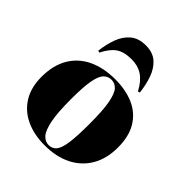

<svg xmlns="http://www.w3.org/2000/svg" viewBox="-218 -935 1090 1090"><g transform="rotate(45 326.5 -390.0)"><path d="M319 14Q232 14 167.5 -16.5Q103 -47 67 -105.5Q31 -164 31 -248Q31 -342 69 -406Q107 -470 176 -502.5Q245 -535 338 -535Q423 -535 487 -506.5Q551 -478 586.5 -419.5Q622 -361 622 -272Q622 -183 585 -119Q548 -55 480 -20.5Q412 14 319 14ZM334 -3Q363 -3 380.5 -24.5Q398 -46 405.5 -100.5Q413 -155 413 -254Q413 -362 402 -419Q391 -476 371.5 -497Q352 -518 324 -518Q295 -518 276 -497Q257 -476 248 -424Q239 -372 239 -279Q239 -169 251 -109.5Q263 -50 284 -26.5Q305 -3 334 -3ZM324 -794Q381 -794 415 -763.5Q449 -733 466 -684Q483 -635 489 -580L477 -577Q447 -633 410 -657Q373 -681 323 -681Q263 -681 228.5 -657.5Q194 -634 166 -578L154 -581Q161 -640 179 -688Q197 -736 232 -765Q267 -794 324 -794Z"/></g></svg>

Font: Literata 72pt ExtraBold
Style: Regular
Weight: 800
Designer: Latin by Veronika Burian and Jose Scaglione. Greek by Irene Vlachou. Cyrillic by Vera Evstafieva.
Foundry: TypeTogether
Version: Version 3.002